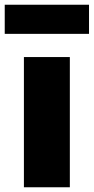

<svg xmlns="http://www.w3.org/2000/svg" viewBox="-62 -791 396 811"><path d="M39 0V-550H233V0ZM-42 -648V-771H314V-648Z"/></svg>

Font: Encode Sans Cnd Black
Style: Regular
Weight: 900
Width: 3
Designer: Multiple Designers
Foundry: Impallari Type
Version: Version 3.002; ttfautohint (v1.8.3) -l 8 -r 50 -G 200 -x 14 